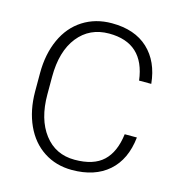

<svg xmlns="http://www.w3.org/2000/svg" viewBox="-108 -817 865 922"><g transform="rotate(15 324.5 -356.0)"><path d="M64 0ZM593.3 -221.7Q581.1 -109.4 512.9 -49.8Q444.8 9.8 331.5 9.8Q252.4 9.8 191.7 -29.8Q130.9 -69.3 97.7 -141.8Q64.5 -214.4 64 -307.6V-399.9Q64 -494.6 97.2 -567.9Q130.4 -641.1 192.6 -680.9Q254.9 -720.7 335.9 -720.7Q450.2 -720.7 516.4 -658.9Q582.5 -597.2 593.3 -488.3H532.7Q510.3 -669.4 335.9 -669.4Q239.3 -669.4 181.9 -597.2Q124.5 -524.9 124.5 -397.5V-310.5Q124.5 -187.5 180.4 -114.3Q236.3 -41 331.5 -41Q425.8 -41 473.6 -86.2Q521.5 -131.3 532.7 -221.7Z"/></g></svg>

Font: Roboto Light
Style: Regular
Weight: 300
Designer: Google
Version: Version 2.134; 2016; ttfautohint (v1.6)